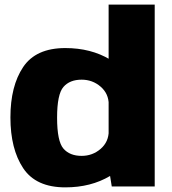

<svg xmlns="http://www.w3.org/2000/svg" viewBox="-20 -805 742 829"><path d="M462.5 0H648V-785H449V-84.5ZM262 4Q372.5 4 455.2 -45.2Q538 -94.5 538 -158L449.5 -240.5Q449.5 -192.5 414.5 -162.2Q379.5 -132 332.5 -132Q281 -132 253.8 -163.5Q226.5 -195 226.5 -297Q226.5 -398 253.8 -429.5Q281 -461 332.5 -461Q379.5 -461 414.5 -430.8Q449.5 -400.5 449.5 -353L538 -435Q538 -498.5 455.2 -548Q372.5 -597.5 262 -597.5Q135 -597.5 80 -515.5Q25 -433.5 25 -298Q25 -162 80 -79Q135 4 262 4Z"/></svg>

Font: Anybody UltraCondensed Thin ExtraBold
Style: Regular
Weight: 800
Version: Version 1.111